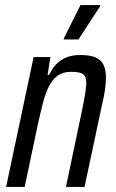

<svg xmlns="http://www.w3.org/2000/svg" viewBox="-20 -734 454 754"><path d="M4 0 112 -510H178L167 -440H173Q184 -464 200 -481Q216 -498 239.5 -508Q263 -518 294 -518Q332 -518 354 -509Q376 -500 386 -480.5Q396 -461 396 -429Q396 -409 392.5 -383Q389 -357 381 -324L312 0H239L302 -300Q310 -338 314 -363.5Q318 -389 319 -406Q319 -426 313 -435.5Q307 -445 293.5 -448.5Q280 -452 259 -452Q227 -452 206.5 -437Q186 -422 172.5 -395.5Q159 -369 149.5 -332.5Q140 -296 130 -252L77 0ZM230 -579 231 -584 296 -714H374L373 -709L288 -579Z"/></svg>

Font: Saira Condensed
Style: Italic
Weight: 400
Width: 3
Italic angle: -12°
Designer: Hector Gatti with collaboration of the Omnibus-Type team
Foundry: Omnibus-Type
Version: Version 1.100